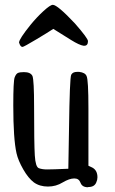

<svg xmlns="http://www.w3.org/2000/svg" viewBox="-20 -788 485 811"><path d="M123 -17.6Q99.6 -35.2 78.1 -72.8Q56.6 -110.4 49.8 -140.6Q36.1 -201.2 36.1 -342.8Q36.1 -446.3 42 -461.4Q47.9 -476.6 56.2 -480Q64.5 -483.4 81.1 -483.4Q109.4 -483.4 117.2 -466.8Q124 -448.2 124 -336.9Q124 -180.7 127 -131.8Q129.9 -83 144 -77.6Q158.2 -72.3 178.7 -72.3Q202.1 -72.3 268.6 -75.2Q269.5 -138.7 271.5 -243.2Q274.4 -460 280.8 -472.2Q287.1 -484.4 305.7 -484.4H314.5Q339.8 -481.4 345.7 -466.8Q353.5 -451.2 353.5 -330.1V-87.9Q358.4 -85 370.1 -80.1Q391.6 -68.4 391.6 -39.1Q391.6 -28.3 386.7 -17.6Q378.9 2 353.5 2Q352.5 2 351.6 2.9Q327.1 2.9 320.3 -15.6Q313.5 -34.2 294.9 -34.2Q293.9 -34.2 293 -34.2Q273.4 -34.2 245.1 -17.6Q216.8 0 182.6 0Q147.5 0 123 -17.6ZM61.5 -605.5Q60.5 -606.4 60.5 -608.4Q60.5 -623 109.4 -683.6Q134.8 -714.8 163.6 -741.2Q192.4 -767.6 203.1 -767.6Q222.7 -767.6 296.9 -688.5Q351.6 -626 351.6 -614.3Q351.6 -594.7 335.9 -594.7Q335 -594.7 333 -594.7Q314.5 -597.7 280.8 -618.7Q247.1 -639.6 205.1 -666Q184.6 -652.3 135.7 -623Q80.1 -589.8 75.2 -589.8Q66.4 -589.8 61.5 -605.5Z"/></svg>

Font: Semi-Sweet
Style: Book
Weight: 400
Designer: Walter E Stewart
Version: 0.5